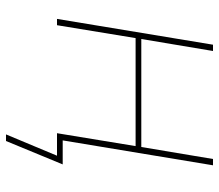

<svg xmlns="http://www.w3.org/2000/svg" viewBox="-65 -495 730 640"><g transform="rotate(90 300.0 -175.0)"><path d="M428 170 499 0H424L467 -262H107L64 0H43L129 -520H150L110 -281H470L510 -520H531L448 -19H528L450 170Z"/></g></svg>

Font: Iosevka Thin Extended Oblique
Style: Regular
Weight: 100
Width: 7
Italic angle: -9°
Monospace: yes
Designer: Belleve Invis
Foundry: Belleve Invis
Version: Version 32.5.0; ttfautohint (v1.8.4)